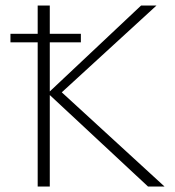

<svg xmlns="http://www.w3.org/2000/svg" viewBox="-20 -678 637 698"><path d="M518 0 154 -339 493 -658H549L190 -329L193 -353L578 0ZM117 0V-658H161V0ZM18 -524V-555H274V-524Z"/></svg>

Font: Ysabeau SC ExtraLight
Style: Regular
Weight: 250
Designer: Christian Thalmann (Catharsis Fonts)
Version: Version 2.001;gftools[0.9.30]; featfreeze: smcp